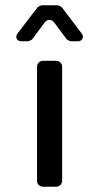

<svg xmlns="http://www.w3.org/2000/svg" viewBox="-20 -706 375 726"><path d="M142 0H193C205 0 215 -10 215 -22V-454C215 -466 205 -476 193 -476H142C130 -476 120 -466 120 -454V-22C120 -10 130 0 142 0ZM184 -622 231 -559C234 -555 244 -550 249 -550H275C291 -550 299 -566 289 -579L215 -677C212 -681 202 -686 197 -686H139C134 -686 124 -681 121 -677L46 -579C36 -566 44 -550 60 -550H85C90 -550 100 -555 103 -559L149 -621C158 -634 174 -634 184 -622Z"/></svg>

Font: DIN Rundschrift
Style: Eng
Weight: 400
Width: 3
Version: Version 1.027